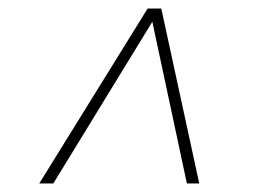

<svg xmlns="http://www.w3.org/2000/svg" viewBox="-20 -575 606 450"><path d="M418 -145 337 -524 105 -145H72L326 -555H358L447 -145Z"/></svg>

Font: Montserrat Alternates ExLight
Style: Italic
Weight: 275
Italic angle: -11.3°
Designer: Julieta Ulanovsky
Foundry: Julieta Ulanovsky
Version: Version 7.200